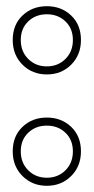

<svg xmlns="http://www.w3.org/2000/svg" viewBox="-20 -578 302 619"><path d="M47 -449Q47 -412 71 -388Q95 -364 131 -364Q167 -364 191 -388Q215 -412 215 -449Q215 -486 191 -509Q167 -532 131 -532Q95 -532 71 -509Q47 -486 47 -449ZM21 -449Q21 -498 52.5 -528Q84 -558 131 -558Q178 -558 209.5 -528Q241 -498 241 -449Q241 -401 209.5 -369.5Q178 -338 131 -338Q84 -338 52.5 -369.5Q21 -401 21 -449ZM47 -90Q47 -53 71 -29Q95 -5 131 -5Q167 -5 191 -29Q215 -53 215 -90Q215 -127 191 -150Q167 -173 131 -173Q95 -173 71 -150Q47 -127 47 -90ZM21 -90Q21 -139 52.5 -169Q84 -199 131 -199Q178 -199 209.5 -169Q241 -139 241 -90Q241 -42 209.5 -10.5Q178 21 131 21Q84 21 52.5 -10.5Q21 -42 21 -90Z"/></svg>

Font: CMG Sans Outline
Style: Outline
Weight: 700
Designer: Julieta Ulanovsky
Foundry: Julieta Ulanovsky
Version: Version 7.200